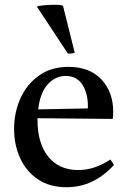

<svg xmlns="http://www.w3.org/2000/svg" viewBox="-20 -772 537 804"><path d="M259 12Q188 12 139 -21Q90 -54 64.5 -109.5Q39 -165 39 -232Q39 -301 65.5 -360Q92 -419 143 -455.5Q194 -492 267 -492Q355 -492 404.5 -439.5Q454 -387 454 -304Q454 -294 453.5 -286.5Q453 -279 452 -274L137 -277Q137 -273 137 -270Q137 -172 182 -116Q227 -60 308 -60Q376 -60 442 -104Q452 -92 457 -81Q372 12 259 12ZM140 -314 347 -318Q348 -320 348 -323.5Q348 -327 348 -328Q348 -382 324.5 -418Q301 -454 255 -454Q212 -454 180 -419Q148 -384 140 -314ZM136 -742V-746Q171 -752 210 -752Q239 -752 244 -747L293 -551Q287 -549 278 -548Q269 -547 264 -548Z"/></svg>

Font: Castoro
Style: Regular
Weight: 400
Designer: John Hudson
Foundry: Tiro Typeworks Ltd.
Version: Version 2.04